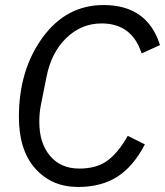

<svg xmlns="http://www.w3.org/2000/svg" viewBox="-20 -730 655 762"><path d="M290 12Q185 12 120 -61Q55 -134 55 -266Q55 -452 149 -581Q243 -710 391 -710Q565 -710 615 -551L542 -518Q504 -637 383 -637Q303 -637 243.5 -579.5Q184 -522 165 -427L142 -312Q136 -282 136 -246Q136 -162 178.5 -111.5Q221 -61 295 -61Q364 -61 407 -93Q450 -125 487 -191L555 -157Q509 -69 445.5 -28.5Q382 12 290 12Z"/></svg>

Font: Aneliza
Style: Italic
Weight: 400
Italic angle: -11.31°
Designer: Mike Abbink, Paul van der Laan, Pieter van Rosmalen
Foundry: Bold Monday
Version: Version 3.0